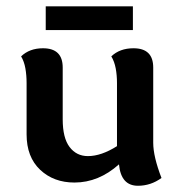

<svg xmlns="http://www.w3.org/2000/svg" viewBox="-20 -576 567 613"><path d="M64.9 -311Q64.9 -335.9 61 -357.9Q57.1 -379.9 47.4 -396Q74.2 -421.9 117.2 -421.9Q180.2 -421.9 180.2 -360.4V-194.8Q180.2 -135.7 202.1 -106.7Q224.1 -77.6 260.7 -77.6Q303.2 -77.6 353.5 -109.4V-311Q353.5 -335.9 349.4 -357.9Q345.2 -379.9 335.4 -396Q362.3 -421.9 406.2 -421.9Q469.2 -421.9 469.2 -360.4V-120.1Q469.2 -76.2 495.6 -7.8Q461.4 17.1 420.4 17.1Q366.2 17.1 359.9 -51.3Q294.9 6.8 217.8 6.8Q151.4 6.8 108.2 -33.9Q64.9 -74.7 64.9 -147ZM404.3 -480H126V-555.7H404.3Z"/></svg>

Font: Bainsley
Style: Bold
Weight: 700
Designer: Paul James MIller
Foundry: High-Logic / Made with FontCreator
Version: Version 1.411;March 28, 2021;FontCreator 13.0.0.2683 64-bit